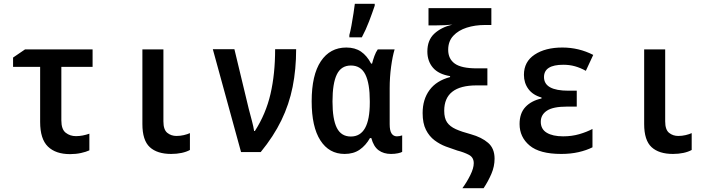

<svg xmlns="http://www.w3.org/2000/svg" viewBox="-20 -803 3750 1014"><path d="M350 11Q274 11 233 -29Q192 -69 192 -159V-450H49V-499L112 -542H469V-450H304V-167Q304 -120 327 -102Q350 -84 381 -84Q399 -84 417 -87.5Q435 -91 452 -97V-9Q435 -1 408 5Q381 11 350 11Z M884 10Q810 10 771 -26Q732 -62 732 -148V-542H843V-162Q843 -118 863.5 -101.5Q884 -85 912 -85Q932 -85 951 -89.5Q970 -94 983 -100V-11Q965 -1 939.5 4.5Q914 10 884 10Z M1253 0 1104 -543H1218L1294 -227Q1302 -196 1310.5 -164.5Q1319 -133 1322 -111H1326Q1384 -201 1408.5 -306.5Q1433 -412 1433 -543H1544Q1544 -437 1525.5 -344.5Q1507 -252 1466 -167.5Q1425 -83 1357 0Z M1800 10Q1718 10 1672 -61.5Q1626 -133 1626 -268Q1626 -407 1674.5 -479.5Q1723 -552 1809 -552Q1855 -552 1886.5 -530.5Q1918 -509 1940 -467H1945Q1950 -487 1957.5 -507.5Q1965 -528 1975 -542H2064Q2053 -506 2045.5 -450.5Q2038 -395 2038 -337V-147Q2038 -113 2048 -98Q2058 -83 2076 -83Q2090 -83 2104 -88V-1Q2098 3 2081.5 6.5Q2065 10 2045 10Q2006 10 1979.5 -9.5Q1953 -29 1941 -74H1934Q1912 -35 1879.5 -12.5Q1847 10 1800 10ZM1833 -82Q1933 -82 1933 -261V-269Q1933 -362 1909.5 -409.5Q1886 -457 1833 -457Q1782 -457 1759 -410Q1736 -363 1736 -267Q1736 -173 1759 -127.5Q1782 -82 1833 -82ZM1825 -618Q1830 -635 1836 -667.5Q1842 -700 1847 -733Q1852 -766 1854 -783H1959V-773Q1947 -737 1929.5 -691Q1912 -645 1891 -606H1825Z M2422 191Q2446 158 2464 121.5Q2482 85 2482 59Q2482 28 2456 14.5Q2430 1 2395 -8Q2367 -17 2335 -29Q2303 -41 2275 -62Q2247 -83 2229.5 -117.5Q2212 -152 2212 -206Q2212 -278 2248.5 -327.5Q2285 -377 2357 -396V-401Q2296 -411 2266.5 -445.5Q2237 -480 2237 -531Q2237 -591 2273.5 -625Q2310 -659 2369 -673Q2329 -669 2286 -669H2243V-760H2575V-671H2541Q2489 -671 2445 -657Q2401 -643 2374 -614Q2347 -585 2347 -540Q2347 -492 2382 -467Q2417 -442 2498 -442H2554V-352H2497Q2326 -352 2326 -218Q2326 -179 2341 -157Q2356 -135 2387 -121Q2418 -107 2467 -94Q2524 -78 2558 -48.5Q2592 -19 2592 35Q2592 76 2575 115.5Q2558 155 2534 191Z M2944 10Q2830 10 2777 -34.5Q2724 -79 2724 -148Q2724 -205 2755 -238Q2786 -271 2840 -283V-288Q2794 -301 2770.5 -333Q2747 -365 2747 -408Q2747 -477 2803.5 -514.5Q2860 -552 2950 -552Q3037 -552 3113 -513L3074 -429Q3045 -445 3016.5 -453Q2988 -461 2955 -461Q2853 -461 2853 -396Q2853 -324 2982 -324H3026V-240H2974Q2901 -240 2868.5 -218.5Q2836 -197 2836 -160Q2836 -121 2867.5 -102Q2899 -83 2954 -83Q3000 -83 3039.5 -94.5Q3079 -106 3109 -122V-25Q3077 -9 3035.5 0.5Q2994 10 2944 10Z M3534 10Q3460 10 3421 -26Q3382 -62 3382 -148V-542H3493V-162Q3493 -118 3513.5 -101.5Q3534 -85 3562 -85Q3582 -85 3601 -89.5Q3620 -94 3633 -100V-11Q3615 -1 3589.5 4.5Q3564 10 3534 10Z"/></svg>

Font: Noto Sans Mono Condensed SemiBold
Style: Regular
Weight: 600
Width: 3
Designer: Monotype Design Team
Foundry: Monotype Imaging Inc.
Version: Version 2.014